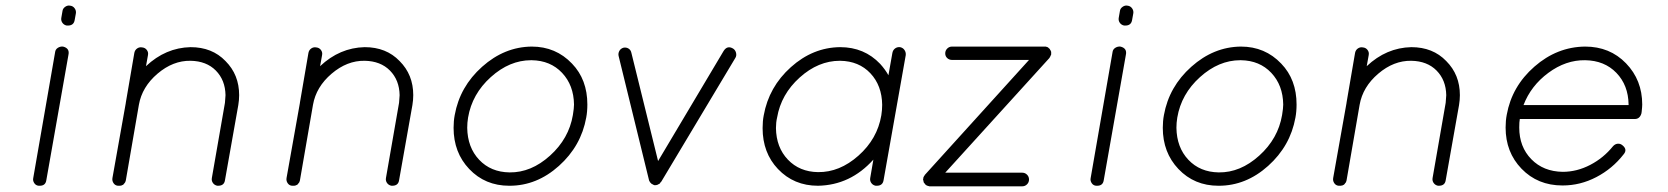

<svg xmlns="http://www.w3.org/2000/svg" viewBox="-20 -654 5872 676"><path d="M116 0Q106 -1 100.5 -9.5Q95 -18 97 -27L174 -470Q175 -480 183.5 -485.5Q192 -491 202 -490Q226 -484 221 -461L143 -19Q140 0 120 0ZM243 -584Q240 -564 219 -564H215Q205 -566 199.5 -574Q194 -582 196 -592L200 -615Q201 -624 209.5 -630Q218 -636 227 -634Q237 -633 243 -624.5Q249 -616 247 -606Z M726 -28 772 -292Q774 -312 774 -319Q773 -372 740 -405.5Q707 -439 651 -440Q589 -441 534.5 -394.5Q480 -348 469 -285L423 -19Q423 -18 422.5 -17Q422 -16 422 -15L421 -14V-13Q420 -12 420 -11L419 -10L418 -9Q417 -8 417 -7Q416 -7 416 -6L414 -4Q413 -4 413 -3Q411 -3 410 -2Q409 -2 409 -1H406Q405 0 404 0H402H400H397H395Q385 -1 379.5 -9.5Q374 -18 376 -28L423 -292V-293L453 -468Q455 -478 463 -483.5Q471 -489 481 -487Q491 -486 497 -478Q503 -470 501 -460L494 -421Q563 -486 651 -488Q727 -488 774 -439Q822 -391 822 -319Q822 -302 819 -284L772 -19Q769 0 748 0H745Q735 -2 729.5 -10Q724 -18 726 -28Z M1339 -28 1385 -292Q1387 -312 1387 -319Q1386 -372 1353 -405.5Q1320 -439 1264 -440Q1202 -441 1147.5 -394.5Q1093 -348 1082 -285L1036 -19Q1036 -18 1035.5 -17Q1035 -16 1035 -15L1034 -14V-13Q1033 -12 1033 -11L1032 -10L1031 -9Q1030 -8 1030 -7Q1029 -7 1029 -6L1027 -4Q1026 -4 1026 -3Q1024 -3 1023 -2Q1022 -2 1022 -1H1019Q1018 0 1017 0H1015H1013H1010H1008Q998 -1 992.5 -9.5Q987 -18 989 -28L1036 -292V-293L1066 -468Q1068 -478 1076 -483.5Q1084 -489 1094 -487Q1104 -486 1110 -478Q1116 -470 1114 -460L1107 -421Q1176 -486 1264 -488Q1340 -488 1387 -439Q1435 -391 1435 -319Q1435 -302 1432 -284L1385 -19Q1382 0 1361 0H1358Q1348 -2 1342.5 -10Q1337 -18 1339 -28Z M2048 -286Q2048 -261 2044 -240L2021 -245L2044 -240Q2026 -140 1948 -70Q1870 0 1774 0H1773Q1688 0 1632 -59Q1577 -117 1577 -204Q1577 -228 1581 -249Q1599 -349 1677.5 -419Q1756 -489 1852 -490Q1937 -490 1994 -430Q2048 -374 2048 -286ZM1997 -249Q2001 -273 2001 -286Q2000 -354 1959 -397.5Q1918 -441 1852 -442H1850Q1774 -442 1708 -382.5Q1642 -323 1628 -240Q1625 -222 1625 -204Q1626 -135 1667 -91.5Q1708 -48 1774 -47Q1850 -46 1916.5 -106Q1983 -166 1997 -249Z M2561 -483Q2569 -478 2571.5 -468Q2574 -458 2569 -450L2308 -14Q2307 -14 2307 -13L2304 -10V-9L2303 -8Q2302 -8 2302 -7L2300 -6H2299L2298 -5L2294 -3H2293Q2291 -2 2287 -2Q2286 -2 2284 -2L2282 -3H2281Q2277 -5 2276 -6H2275L2273 -8L2272 -9L2269 -12Q2267 -14 2267 -16Q2265 -18 2265 -20L2158 -457Q2156 -466 2160.5 -474.5Q2165 -483 2175 -486Q2185 -488 2193 -483Q2201 -478 2203 -468L2297 -87L2528 -475Q2541 -495 2561 -483Z M2860 0Q2775 0 2719 -59Q2665 -116 2665 -203Q2665 -228 2669 -248Q2687 -348 2764.5 -417.5Q2842 -487 2938 -488Q3023 -488 3079 -429Q3097 -409 3108 -389L3122 -468Q3124 -478 3131.5 -483.5Q3139 -489 3149 -488Q3159 -486 3164.5 -478Q3170 -470 3169 -460L3091 -20Q3088 0 3067 0H3063Q3053 -2 3047.5 -10Q3042 -18 3044 -28L3055 -92Q2974 -2 2860 0ZM2716 -240Q2712 -223 2712 -203Q2713 -135 2754 -92Q2795 -49 2860 -48Q2936 -47 3002.5 -106Q3069 -165 3083 -248Q3086 -267 3086 -285Q3085 -353 3044.5 -396Q3004 -439 2938 -440H2937Q2861 -440 2795.5 -381Q2730 -322 2716 -240Z M3678 -456Q3678 -454 3677 -454L3676 -452Q3675 -451 3675 -450L3308 -46H3579Q3589 -46 3596 -39Q3603 -32 3603 -22Q3603 -12 3596 -5Q3589 2 3579 2H3254H3253H3252Q3251 1 3250 1H3248Q3247 0 3245 0Q3244 -1 3243 -1Q3242 -2 3241 -2Q3241 -3 3239 -3Q3239 -4 3238.5 -4Q3238 -4 3238 -5L3236 -7Q3235 -7 3235 -9L3234 -10H3233Q3233 -12 3232 -13V-15Q3231 -15 3231 -17V-19Q3230 -20 3230 -22V-24Q3230 -25 3231 -26V-29Q3232 -30 3232 -31Q3232 -32 3233 -33Q3233 -34 3233.5 -34Q3234 -34 3234 -35L3236 -37V-38L3603 -443H3332Q3322 -443 3315 -449.5Q3308 -456 3308 -466Q3308 -476 3315 -483Q3322 -490 3332 -490H3657H3659H3661Q3663 -490 3664 -489H3666Q3667 -488 3668 -488Q3669 -487 3670 -487L3672 -485L3673 -484H3674L3675 -482L3677 -480V-479L3678 -478L3679 -477V-476V-475L3680 -474Q3680 -472 3681 -472V-470V-467V-466V-465V-462Q3680 -461 3680 -460Q3680 -459 3679 -458Q3679 -456 3678 -456Z M3839 0Q3829 -1 3823.5 -9.5Q3818 -18 3820 -27L3897 -470Q3898 -480 3906.5 -485.5Q3915 -491 3925 -490Q3949 -484 3944 -461L3866 -19Q3863 0 3843 0ZM3966 -584Q3963 -564 3942 -564H3938Q3928 -566 3922.5 -574Q3917 -582 3919 -592L3923 -615Q3924 -624 3932.5 -630Q3941 -636 3950 -634Q3960 -633 3966 -624.5Q3972 -616 3970 -606Z M4545 -286Q4545 -261 4541 -240L4518 -245L4541 -240Q4523 -140 4445 -70Q4367 0 4271 0H4270Q4185 0 4129 -59Q4074 -117 4074 -204Q4074 -228 4078 -249Q4096 -349 4174.5 -419Q4253 -489 4349 -490Q4434 -490 4491 -430Q4545 -374 4545 -286ZM4494 -249Q4498 -273 4498 -286Q4497 -354 4456 -397.5Q4415 -441 4349 -442H4347Q4271 -442 4205 -382.5Q4139 -323 4125 -240Q4122 -222 4122 -204Q4123 -135 4164 -91.5Q4205 -48 4271 -47Q4347 -46 4413.5 -106Q4480 -166 4494 -249Z M5024 -28 5070 -292Q5072 -312 5072 -319Q5071 -372 5038 -405.5Q5005 -439 4949 -440Q4887 -441 4832.5 -394.5Q4778 -348 4767 -285L4721 -19Q4721 -18 4720.5 -17Q4720 -16 4720 -15L4719 -14V-13Q4718 -12 4718 -11L4717 -10L4716 -9Q4715 -8 4715 -7Q4714 -7 4714 -6L4712 -4Q4711 -4 4711 -3Q4709 -3 4708 -2Q4707 -2 4707 -1H4704Q4703 0 4702 0H4700H4698H4695H4693Q4683 -1 4677.5 -9.5Q4672 -18 4674 -28L4721 -292V-293L4751 -468Q4753 -478 4761 -483.5Q4769 -489 4779 -487Q4789 -486 4795 -478Q4801 -470 4799 -460L4792 -421Q4861 -486 4949 -488Q5025 -488 5072 -439Q5120 -391 5120 -319Q5120 -302 5117 -284L5070 -19Q5067 0 5046 0H5043Q5033 -2 5027.5 -10Q5022 -18 5024 -28Z M5281 -205Q5281 -229 5285 -250Q5303 -350 5382.5 -419.5Q5462 -489 5561 -490Q5648 -490 5705 -431Q5762 -372 5762 -286Q5762 -278 5760 -260Q5760 -259 5759.5 -257Q5759 -255 5759 -254Q5753 -235 5736 -235H5331Q5329 -225 5329 -205Q5329 -137 5371.5 -93.5Q5414 -50 5482 -49Q5532 -49 5579 -73.5Q5626 -98 5659 -139Q5666 -147 5675.5 -148Q5685 -149 5693 -142Q5711 -127 5696 -110Q5657 -60 5600.5 -30.5Q5544 -1 5482 -1H5481Q5394 -1 5337 -60Q5281 -118 5281 -205ZM5344 -284H5714V-286Q5713 -354 5671 -397.5Q5629 -441 5561 -442Q5493 -443 5431.5 -397.5Q5370 -352 5344 -284Z"/></svg>

Font: Quicksand
Style: Italic
Weight: 400
Italic angle: -12°
Designer: Andrew Paglinawan
Foundry: Andrew Paglinawan
Version: 1.002